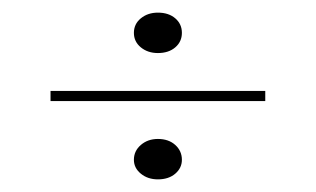

<svg xmlns="http://www.w3.org/2000/svg" viewBox="-20 -452 500 304"><path d="M230 -232Q247 -232 257.5 -222.5Q268 -213 268 -199Q268 -186 257.5 -177Q247 -168 230 -168Q214 -168 203 -177Q192 -186 192 -199Q192 -213 203 -222.5Q214 -232 230 -232ZM230 -432Q247 -432 257.5 -423Q268 -414 268 -400Q268 -386 257.5 -377Q247 -368 230 -368Q214 -368 203 -377Q192 -386 192 -400Q192 -414 203 -423Q214 -432 230 -432ZM60 -292V-308H400V-292Z"/></svg>

Font: Kalnia Thin
Style: Regular
Weight: 250
Designer: Frida Medrano
Foundry: Frida Medrano
Version: Version 1.105